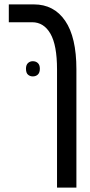

<svg xmlns="http://www.w3.org/2000/svg" viewBox="-20 -612 407 872"><path d="M239 240V-297Q239 -407 209 -459Q179 -511 126 -511H20V-592H134Q225 -592 276 -517.5Q327 -443 327 -297V240ZM98 -300Q98 -317 107 -325.5Q116 -334 129 -334Q143 -334 152 -325.5Q161 -317 161 -300Q161 -282 152 -273.5Q143 -265 129 -265Q116 -265 107 -273Q98 -281 98 -300Z"/></svg>

Font: Noto Sans Hebrew ExtraCondensed
Style: Regular
Weight: 400
Width: 2
Designer: Monotype Design Team
Foundry: Monotype Imaging Inc.
Version: Version 2.004; ttfautohint (v1.8.4.7-5d5b)